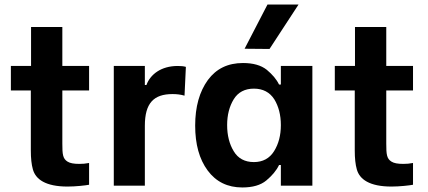

<svg xmlns="http://www.w3.org/2000/svg" viewBox="-20 -819 1890 847"><path d="M373 -420V-528H255V-700H117V-528H28V-420H116V-155C116 -121 119 -93 125 -72C137 -28 181 4 278 4C314 4 358 -1 373 -4V-100C358 -97 344 -96 330 -96C306 -96 289 -99 278 -106C257 -119 255 -138 255 -185V-420Z M482 0H619V-264C619 -364 658 -404 741 -404C760 -404 777 -402 794 -397L800 -524C790 -527 778 -528 764 -528C691 -528 643 -491 626 -444H619V-528H482Z M1169 -603 1297 -799H1160L1059 -604ZM1049 8C1094 8 1130 -2 1155 -23C1180 -44 1199 -66 1211 -91H1219V0H1358V-528H1219V-446H1211C1200 -469 1182 -490 1157 -511C1132 -531 1097 -541 1052 -541C985 -541 934 -516 897 -466C860 -415 841 -348 841 -265C841 -183 859 -117 896 -67C933 -17 984 8 1049 8ZM1100 -104C1060 -104 1030 -120 1011 -152C992 -183 982 -222 982 -267C982 -312 992 -350 1011 -381C1030 -412 1060 -428 1100 -428C1140 -428 1170 -412 1190 -381C1209 -350 1219 -312 1219 -267C1219 -222 1209 -184 1189 -152C1169 -120 1139 -104 1100 -104Z M1802 -420V-528H1684V-700H1546V-528H1457V-420H1545V-155C1545 -121 1548 -93 1554 -72C1566 -28 1610 4 1707 4C1743 4 1787 -1 1802 -4V-100C1787 -97 1773 -96 1759 -96C1735 -96 1718 -99 1707 -106C1686 -119 1684 -138 1684 -185V-420Z"/></svg>

Font: Be Vietnam
Style: Bold
Weight: 700
Designer: Gabriel Lam
Foundry: TypeRant
Version: Version 4.000